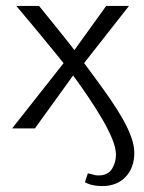

<svg xmlns="http://www.w3.org/2000/svg" viewBox="-20 -434 486 649"><path d="M325 195Q309 195 294.5 192Q280 189 267 182L277 152Q288 154 296 156.5Q304 159 312 159Q345 159 358.5 137Q372 115 372 89Q372 67 359.5 36Q347 5 325 -32.5Q303 -70 274.5 -112Q246 -154 213 -198Q193 -223 171.5 -249.5Q150 -276 128 -302.5Q106 -329 83 -357Q60 -385 35 -414H112Q150 -367 184 -325Q218 -283 248 -243Q276 -205 303 -168.5Q330 -132 354 -97Q378 -62 396 -30Q414 2 424 30.5Q434 59 434 82Q434 133 404.5 164Q375 195 325 195ZM21 0 204 -232 218 -246 339 -414H416L248 -200L233 -187L98 0Z"/></svg>

Font: Ysabeau Office
Style: Regular
Weight: 400
Designer: Christian Thalmann (Catharsis Fonts)
Version: Version 2.001;gftools[0.9.30]; featfreeze: tnum,lnum,ss02